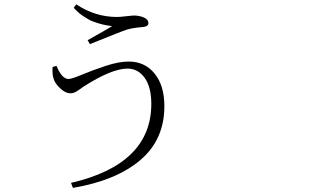

<svg xmlns="http://www.w3.org/2000/svg" viewBox="-20 -825 1540 904"><path d="M227.5 -509.8 246.1 -514.6Q271.5 -453.1 302.7 -453.1Q317.4 -453.1 366.2 -473.6Q415 -494.1 477.1 -514.6Q539.1 -535.2 585.9 -535.2Q662.1 -535.2 708 -478.5Q753.9 -421.9 753.9 -325.2Q753.9 -167 640.1 -70.8Q526.4 25.4 323.2 59.6L314.5 36.1Q692.4 -51.8 692.4 -335.9Q692.4 -415 661.1 -458.5Q629.9 -502 580.1 -502Q505.9 -502 373 -417Q367.2 -413.1 354.5 -403.8Q341.8 -394.5 332 -390.1Q322.3 -385.7 311.5 -385.7Q290 -385.7 267.1 -405.8Q244.1 -425.8 235.4 -446.3Q224.6 -469.7 227.5 -509.8ZM507.8 -702.1Q506.8 -702.1 496.1 -703.6Q485.4 -705.1 480 -706.1Q474.6 -707 462.4 -710Q450.2 -712.9 441.4 -715.8Q432.6 -718.8 419.9 -723.1Q407.2 -727.5 396.5 -733.9Q385.7 -740.2 373.5 -748Q361.3 -755.9 349.6 -766.1Q337.9 -776.4 327.1 -788.1L338.9 -804.7Q427.7 -745.1 531.2 -745.1Q544.9 -745.1 573.2 -748.5Q601.6 -752 608.4 -752Q635.7 -752 657.2 -742.7Q678.7 -733.4 678.7 -715.8Q678.7 -699.2 648.4 -697.3Q609.4 -694.3 580.1 -686.5Q552.7 -677.7 403.3 -617.2L392.6 -635.7Q404.3 -642.6 447.8 -667Q491.2 -691.4 507.8 -702.1Z"/></svg>

Font: Bpmf Zihi Serif Light
Style: Light
Weight: 300
Foundry: But Ko
Version: Version 1.320